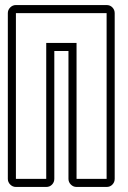

<svg xmlns="http://www.w3.org/2000/svg" viewBox="-20 -740 508 760"><path d="M11 -688Q11 -701 20.5 -710.5Q30 -720 43 -720H402Q416 -720 425 -710.5Q434 -701 434 -688V-32Q434 -19 425 -9.5Q416 0 402 0H283Q270 0 260.5 -9.5Q251 -19 251 -32V-538H195V-32Q195 -19 186 -9.5Q177 0 163 0H43Q30 0 20.5 -9.5Q11 -19 11 -32ZM43 -32H163V-570H283V-32H402V-688H43Z"/></svg>

Font: Lichte PostBus
Style: Regular
Weight: 400
Designer: Peter Wiegel
Version: Version 1.001